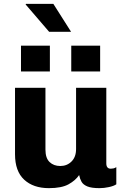

<svg xmlns="http://www.w3.org/2000/svg" viewBox="-20 -967 640 997"><path d="M234 10Q153 10 105.5 -34Q58 -78 58 -166V-511H216V-190Q216 -146 237.5 -125.5Q259 -105 293 -105Q328 -105 351.5 -128.5Q375 -152 375 -193V-511H532V-119Q532 -91 555 -91Q562 -91 569 -92.5Q576 -94 584 -99V-10Q571 -1 545.5 4.5Q520 10 497 10Q455 10 433.5 1Q412 -8 403.5 -23Q395 -38 391 -58Q372 -30 336 -10Q300 10 234 10ZM349 -802H235L113 -944L115 -947H257ZM500 -596H350V-730H500ZM239 -596H89V-730H239Z"/></svg>

Font: Chivo Mono
Style: Bold
Weight: 700
Monospace: yes
Designer: Hector Gatti
Foundry: Omnibus-Type
Version: Version 1.008; ttfautohint (v1.8.4.7-5d5b)